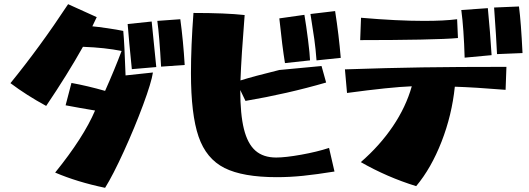

<svg xmlns="http://www.w3.org/2000/svg" viewBox="-20 -839 2531 919"><path d="M244 -13Q380 -181 435 -310Q362 -322 294 -335L322 -442Q399 -428 483 -404Q528 -505 562 -595Q484 -611 377 -615Q303 -483 201 -332Q107 -383 30 -441Q171 -614 306 -819L443 -757L422 -713Q446 -711 494 -704Q542 -697 570 -691Q576 -626 581 -478L712 -492Q705 -445 665 -337Q625 -229 573 -115Q521 -1 483 60Q349 32 244 -13ZM591 -724 706 -736 728 -518 611 -508Q597 -646 591 -724ZM733 -739 843 -747Q857 -645 864 -528L751 -520Q743 -667 733 -739Z M894 -489Q894 -617 906 -777Q1061 -777 1151 -767Q1135 -567 1131 -454Q1191 -473 1317 -504L1519 -523L1541 -444Q1355 -390 1155 -356L1130 -408Q1130 -292 1147.5 -221.5Q1165 -151 1202.5 -118Q1240 -85 1302 -85Q1346 -85 1421.5 -98.5Q1497 -112 1555 -131L1581 -18Q1494 -4 1430.5 2.5Q1367 9 1305 9Q1142 9 1054.5 -35Q967 -79 930.5 -185Q894 -291 894 -489ZM1317 -751 1437 -768Q1446 -715 1454.5 -647.5Q1463 -580 1464 -550L1344 -537Q1331 -616 1317 -751ZM1466 -772 1584 -786Q1602 -671 1611 -562L1495 -550Q1491 -605 1484.5 -651Q1478 -697 1466 -772Z M1707 -63Q1798 -142 1860.5 -234.5Q1923 -327 1951 -426Q1848 -422 1641 -394L1631 -507Q1836 -514 2001.5 -516.5Q2167 -519 2404 -519L2400 -409Q2252 -421 2157 -424Q2143 -288 2093.5 -161Q2044 -34 1972 52Q1833 9 1707 -63ZM2010 -739Q2106 -739 2168 -747L2172 -657Q2120 -652 1992.5 -649.5Q1865 -647 1704 -647L1708 -754Q1881 -739 2010 -739ZM2188 -791 2315 -800Q2326 -688 2333 -575L2204 -563Q2200 -701 2188 -791ZM2345 -803 2464 -808Q2474 -732 2481 -585L2359 -580Q2356 -649 2345 -803Z"/></svg>

Font: Otomanopee One
Style: Regular
Weight: 400
Designer: Das Ende der Wildnis
Foundry: Gutenberg Labo
Version: Version 3.005